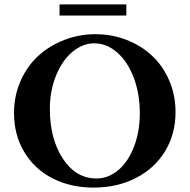

<svg xmlns="http://www.w3.org/2000/svg" viewBox="-20 -830 852 863"><path d="M247.6 -760.3V-810.1H547.9V-760.3ZM399.9 13.2Q297.9 13.2 216.8 -28.1Q135.7 -69.3 89.4 -146.2Q43 -223.1 43 -322.3Q43 -399.4 72.5 -466.3Q102.1 -533.2 152.1 -578.9Q202.1 -624.5 268.8 -650.4Q335.4 -676.3 408.7 -676.3Q483.9 -676.3 550.3 -650.1Q616.7 -624 665 -578.1Q713.4 -532.2 741.2 -466.8Q769 -401.4 769 -325.7Q769 -227.1 721.7 -149.7Q674.3 -72.3 590.1 -29.5Q505.9 13.2 399.9 13.2ZM413.6 -27.8Q467.3 -27.8 512 -65.7Q556.6 -103.5 582.5 -171.1Q608.4 -238.8 608.4 -321.3Q608.4 -408.7 581.1 -481Q553.7 -553.2 506.6 -594.2Q459.5 -635.3 403.3 -635.3Q352.1 -635.3 306.4 -597.7Q260.7 -560.1 232.4 -491.5Q204.1 -422.9 204.1 -340.3Q204.1 -205.6 262.7 -116.7Q321.3 -27.8 413.6 -27.8Z"/></svg>

Font: Elstob 8pt SemiBold
Style: Regular
Weight: 600
Designer: Peter S. Baker
Version: Version 1.015